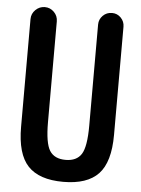

<svg xmlns="http://www.w3.org/2000/svg" viewBox="-53 -772 606 824"><g transform="rotate(5 250.0 -360.0)"><path d="M49.8 -210V-673.8Q49.8 -697.3 66.9 -713.9Q84 -730.5 106.9 -730.5Q129.9 -730.5 146.5 -713.9Q163.1 -697.3 163.1 -673.8V-240.2Q163.1 -149.4 183.6 -117.2Q204.1 -85 252 -85Q299.8 -85 320.3 -117.2Q340.8 -149.4 340.8 -240.2V-675.8Q340.8 -698.2 356.9 -714.4Q373 -730.5 396.5 -730.5Q418.9 -730.5 434.6 -714.4Q450.2 -698.2 450.2 -675.8V-210Q450.2 -92.8 401.9 -41.5Q353.5 9.8 250 9.8Q146.5 9.8 98.1 -41.5Q49.8 -92.8 49.8 -210Z"/></g></svg>

Font: Rounded-X Mgen+ 1m medium
Style: Regular
Weight: 500
Designer: [Source Han Sans]
Ryoko NISHIZUKA  (kana & ideographs); Paul D. Hunt (Latin, Greek & Cyrillic); Wenlong ZHANG  (bopomofo
Version: Version 1.059.20150602